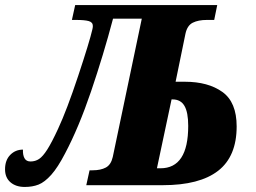

<svg xmlns="http://www.w3.org/2000/svg" viewBox="-62 -734 1013 761"><path d="M-42 -63Q-42 -99 -21.5 -120Q-1 -141 29 -141Q28 -120 35 -107Q42 -94 59 -94Q78 -94 93 -104Q108 -114 125.5 -141.5Q143 -169 168 -223Q203 -298 248 -433.5Q293 -569 304 -617Q306 -625 306 -631Q306 -646 289.5 -650.5Q273 -655 240 -655H223L236 -714H799L787 -655H758Q724 -655 702 -644Q680 -633 673 -600L634 -410H671Q763 -410 819.5 -369.5Q876 -329 876 -233Q876 -114 802.5 -57Q729 0 583 0H280L293 -59H305Q337 -59 357.5 -70Q378 -81 385 -112L500 -660H386Q348 -516 299 -372Q250 -228 196 -126Q167 -70 141 -41Q115 -12 91 -2.5Q67 7 36 7Q1 7 -20.5 -11.5Q-42 -30 -42 -63ZM574 -67Q684 -67 684 -235Q684 -289 669 -314.5Q654 -340 622 -340H618L560 -67Z"/></svg>

Font: Noto Serif NarrowBlack
Style: Italic
Weight: 900
Width: 4
Italic angle: -12°
Designer: Monotype Design Team
Foundry: Monotype Imaging Inc.
Version: Version 1.001